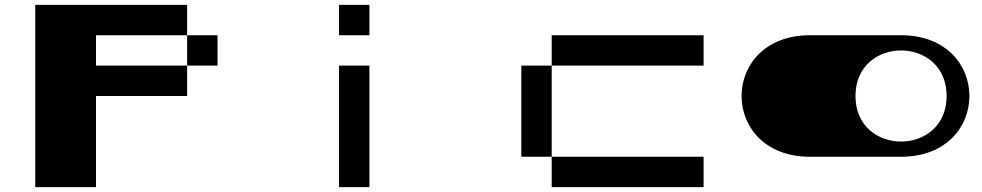

<svg xmlns="http://www.w3.org/2000/svg" viewBox="-20 -895 4040 790"><path d="M875 -750H375V-625H875ZM125 -125V-875H750V-500H375V-125Z M1500 -750H1375V-875H1500ZM1500 -125H1375V-625H1500Z M2250 -125V-750H2875V-625H2125V-250H2875V-125Z M3500 -500C3500 -750 3875 -750 3875 -500C3875 -250 3500 -250 3500 -500ZM3687.5 -250C4062.5 -250 4062.5 -750 3687.5 -750H3312.5C2937.5 -750 2937.5 -250 3312.5 -250Z"/></svg>

Font: Picon
Style: Regular
Weight: 400
Designer: yne
Foundry: yne
Version: Version 21.02.27; git-deadbeef-release